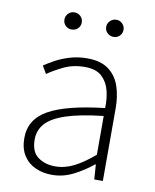

<svg xmlns="http://www.w3.org/2000/svg" viewBox="-85 -806 711 883"><g transform="rotate(10 271.0 -364.0)"><path d="M218 13Q176 13 141 -2.5Q106 -18 85 -50.5Q64 -83 64 -132Q64 -220 146.5 -266Q229 -312 406 -332Q408 -374 398.5 -412.5Q389 -451 362 -476.5Q335 -502 282 -502Q227 -502 183 -480.5Q139 -459 111 -439L90 -475Q109 -488 138 -504Q167 -520 205 -531.5Q243 -543 286 -543Q349 -543 386 -515.5Q423 -488 438.5 -442Q454 -396 454 -340V0H414L409 -69H406Q366 -36 318 -11.5Q270 13 218 13ZM225 -28Q271 -28 314 -50Q357 -72 406 -114V-295Q297 -283 232.5 -261.5Q168 -240 140 -208.5Q112 -177 112 -134Q112 -76 145.5 -52Q179 -28 225 -28ZM191 -661Q174 -661 162.5 -672.5Q151 -684 151 -701Q151 -717 162.5 -729Q174 -741 191 -741Q209 -741 220.5 -729Q232 -717 232 -701Q232 -684 220.5 -672.5Q209 -661 191 -661ZM387 -661Q370 -661 358 -672.5Q346 -684 346 -701Q346 -717 358 -729Q370 -741 387 -741Q404 -741 415.5 -729Q427 -717 427 -701Q427 -684 415.5 -672.5Q404 -661 387 -661Z"/></g></svg>

Font: Noto Sans JP ExtraLight
Style: Regular
Weight: 250
Designer: Ryoko NISHIZUKA  (kana, bopomofo & ideographs); Paul D. Hunt (Latin, Greek & Cyrillic); Sandoll Communications , Soo-you
Foundry: Adobe
Version: Version 2.004-H2;hotconv 1.0.118;makeotfexe 2.5.65603